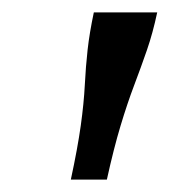

<svg xmlns="http://www.w3.org/2000/svg" viewBox="-20 -760 292 309"><path d="M233 -740H131Q124 -707 121 -680Q118 -653 116.5 -623.5Q115 -594 110 -558Q105 -522 94 -471H152Q163 -521 174 -557.5Q185 -594 196 -623Q207 -652 216.5 -679.5Q226 -707 233 -740Z"/></svg>

Font: Roboto Serif
Style: Italic
Weight: 400
Italic angle: -10°
Designer: Greg Gazdowicz
Foundry: Commercial Type
Version: Version 1.008